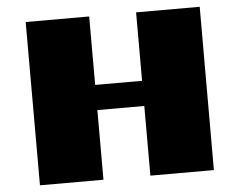

<svg xmlns="http://www.w3.org/2000/svg" viewBox="-51 -788 1062 850"><g transform="rotate(-5 479.5 -363.0)"><path d="M92.8 -725.6H375V-421.4H583.5V-725.6H866.2L865.7 0H583.5V-309.6H375V0H92.8Z"/></g></svg>

Font: Poller One
Style: Regular
Weight: 400
Designer: Yvonne Schttler
Foundry: Yvonne Schttler
Version: Version 1.002